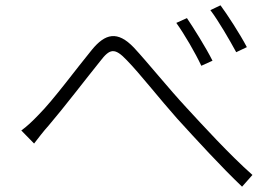

<svg xmlns="http://www.w3.org/2000/svg" viewBox="-20 -735 1040 721"><path d="M682 -667 642 -649C673 -606 714 -535 736 -488L778 -507C753 -557 705 -633 682 -667ZM808 -715 770 -697C801 -656 842 -585 867 -539L907 -558C882 -606 832 -683 808 -715ZM60 -245 108 -196C122 -214 143 -242 163 -264C217 -327 306 -443 356 -505C392 -552 410 -558 457 -508C504 -460 580 -363 645 -290C717 -211 812 -107 889 -34L928 -78C842 -154 738 -268 679 -332C613 -403 535 -500 483 -556C421 -621 375 -609 325 -548C269 -480 181 -360 125 -304C101 -279 82 -261 60 -245Z"/></svg>

Font: Noto Sans CJK JP Light
Style: Regular
Weight: 300
Designer: Ryoko NISHIZUKA (kana & ideographs); Paul D. Hunt (Latin, Greek & Cyrillic); Wenlong ZHANG (bopomofo); Sandoll Communica
Foundry: Adobe Systems Incorporated
Version: Version 1.004;PS 1.004;hotconv 1.0.82;makeotf.lib2.5.63406